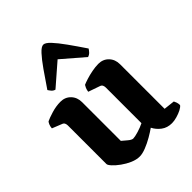

<svg xmlns="http://www.w3.org/2000/svg" viewBox="-220 -898 1020 1020"><g transform="rotate(-45 290.0 -387.5)"><path d="M228 4Q203 4 176.5 -7.5Q150 -19 126.5 -36Q103 -53 88.5 -69Q74 -85 74 -93V-383Q74 -392 70.5 -399.5Q67 -407 58 -410L3 -432Q4 -446 8.5 -456.5Q13 -467 17 -471Q33 -479 67.5 -489.5Q102 -500 135 -500Q170 -500 192.5 -476.5Q215 -453 215 -417V-126Q227 -116 243.5 -102Q260 -88 271 -88Q283 -88 310 -96Q337 -104 359 -115V-383Q359 -392 355.5 -399.5Q352 -407 343 -410L277 -433Q279 -447 283.5 -457Q288 -467 291 -471Q302 -476 324 -483Q346 -490 372 -495Q398 -500 420 -500Q455 -500 477.5 -476.5Q500 -453 500 -417V-82L562 -75Q565 -70 568.5 -60Q572 -50 572 -38Q566 -29 549.5 -20.5Q533 -12 512 -6Q491 0 474 0Q439 0 414.5 -18.5Q390 -37 377 -63Q359 -50 331.5 -34Q304 -18 276 -7Q248 4 228 4ZM162 -564Q150 -567 142 -576.5Q134 -586 130 -593Q165 -645 194.5 -687Q224 -729 247 -754Q270 -779 285 -779Q300 -779 323 -754.5Q346 -730 376 -688Q406 -646 441 -594Q437 -587 428.5 -577.5Q420 -568 407 -564L284 -670Z"/></g></svg>

Font: Texturina 72pt ExtraBold
Style: Regular
Weight: 800
Designer: Guillermo Torres Carreño
Foundry: Omnibus-Type
Version: Version 1.002; ttfautohint (v1.8.3)